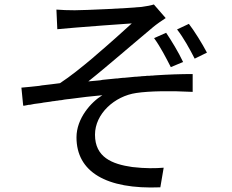

<svg xmlns="http://www.w3.org/2000/svg" viewBox="-20 -793 1040 861"><path d="M699 47 714 -41C679 -38 632 -37 573 -44C482 -57 406 -88 406 -189C406 -283 494 -362 591 -376C651 -385 746 -386 844 -381V-461C791 -461 733 -459 674 -455L664 -454C659 -454 654 -454 649 -453H638C635 -452 632 -452 628 -452L613 -451C610 -450 606 -450 603 -450L592 -449C591 -449 589 -449 587 -449L577 -448C570 -447 563 -447 557 -446L546 -445L536 -444C534 -444 533 -444 531 -444L521 -443L505 -441C504 -441 502 -441 500 -441L490 -440C480 -439 470 -438 460 -437L450 -436L440 -435C436 -434 433 -434 430 -433L420 -432C405 -431 390 -429 376 -428C419 -462 478 -512 536 -561L544 -568C590 -607 634 -644 666 -671C680 -683 709 -703 723 -712L670 -773C658 -769 638 -765 615 -762C557 -756 359 -747 315 -747C285 -747 257 -748 233 -750L237 -662C258 -664 291 -667 316 -669C359 -673 526 -685 571 -688C536 -656 473 -599 406 -542L397 -534C347 -492 295 -450 249 -420C225 -417 196 -413 167 -410L156 -408C129 -405 101 -402 76 -400L84 -319C86 -319 87 -319 89 -319L99 -321L109 -323C111 -323 112 -323 114 -323L124 -325L134 -327C144 -328 155 -330 165 -331L175 -333C185 -334 195 -336 205 -337L216 -339L226 -340C227 -340 229 -341 231 -341L241 -342C243 -343 244 -343 246 -343L256 -344C264 -346 273 -347 281 -348L291 -349C343 -356 392 -362 439 -366C388 -335 323 -262 323 -177C323 -23 455 57 699 47ZM908 -557C886 -599 851 -655 827 -686L774 -661C803 -624 831 -573 853 -530L908 -557ZM801 -515C780 -560 748 -612 725 -646L671 -622C700 -582 725 -533 746 -492L801 -515Z"/></svg>

Font: Glow Sans SC Normal Book
Style: Regular
Weight: 500
Designer: Ryoko NISHIZUKA (kana, bopomofo & ideographs); Paul D. Hunt (Latin, Greek & Cyrillic); Sandoll Communications, Soo-young
Version: Version 0.93